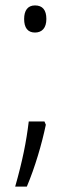

<svg xmlns="http://www.w3.org/2000/svg" viewBox="-20 -558 255 708"><path d="M69 -488C69 -456 82 -438 109 -438C135 -438 151 -455 151 -488C151 -521 137 -538 109 -538C82 -538 69 -519 69 -488ZM149 -98 144 -110H86C77 -35 63 35 36 130H79C109 59 134 -26 149 -98Z"/></svg>

Font: Noto Sans Arabic Cond Light
Style: Regular
Weight: 300
Width: 3
Designer: Monotype Design Team, Nadine Chahine, Nizar Qandah and Khaled Hosny
Foundry: Monotype Imaging Inc.
Version: Version 2.012